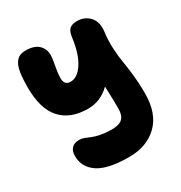

<svg xmlns="http://www.w3.org/2000/svg" viewBox="-182 -693 986 1045"><g transform="rotate(-30 311.5 -170.0)"><path d="M329.1 222.2Q195.3 222.2 134.8 181.4Q74.2 140.6 74.2 70.8Q74.2 38.6 90.6 21.7Q106.9 4.9 137.2 4.9Q151.9 4.9 169.4 11.2Q187 17.6 202.9 24.9Q218.8 32.2 250.7 38.6Q282.7 44.9 323.2 44.9Q368.7 44.9 388.4 25.4Q408.2 5.9 408.2 -34.2Q408.2 -60.5 407.7 -85.4Q407.2 -110.4 406.2 -136.2Q405.3 -162.1 404.8 -175.8Q346.2 -117.2 266.1 -117.2Q156.2 -117.2 97.2 -181.9Q38.1 -246.6 38.1 -381.8Q38.1 -437 43.9 -473.4Q49.8 -509.8 62.3 -528.8Q74.7 -547.9 90.3 -554.9Q106 -562 128.9 -562Q182.6 -562 208.7 -536.6Q234.9 -511.2 234.9 -474.1Q234.9 -458.5 230.2 -431.2Q225.6 -403.8 221.9 -381.8Q218.3 -359.9 217.8 -338.1Q217.3 -316.4 226.6 -304.2Q235.8 -292 255.9 -292Q289.6 -292 316.9 -321.5Q344.2 -351.1 360.6 -397Q377 -442.9 383.8 -499Q387.7 -531.7 402.8 -546.4Q418 -561 450.2 -561Q498 -561 528.1 -528.6Q558.1 -496.1 551.8 -439Q544.4 -385.7 547.4 -331.8Q550.3 -277.8 556.4 -245.1Q562.5 -212.4 568.8 -154.3Q575.2 -96.2 575.2 -34.2Q575.2 90.3 507.6 156.2Q439.9 222.2 329.1 222.2Z"/></g></svg>

Font: Shantell Sans Bouncy
Style: Regular
Weight: 800
Designer: Stephen Nixon, Anya Danilova, Shantell Martin
Foundry: Arrow Type
Version: Version 1.006;[9816181b4]